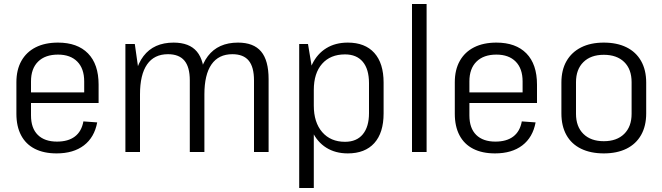

<svg xmlns="http://www.w3.org/2000/svg" viewBox="-20 -760 3312 960"><path d="M263 7Q199 7 154 -16Q109 -39 85.5 -83.5Q62 -128 62 -191V-349Q62 -411 87 -455.5Q112 -500 158.5 -523.5Q205 -547 270 -547Q367 -547 420 -493Q473 -439 473 -337V-245H121V-298H413L401 -271V-353Q401 -417 366.5 -452Q332 -487 270 -487Q206 -487 170.5 -452Q135 -417 135 -353V-183Q135 -119 169 -85.5Q203 -52 265 -52Q321 -52 354.5 -77.5Q388 -103 397 -153L466 -148Q452 -73 399.5 -33Q347 7 263 7Z M1250 -358Q1250 -425 1223.5 -457Q1197 -489 1142 -489Q1073 -489 1037.5 -438Q1002 -387 1002 -288L968 -221V-282Q968 -412 1019.5 -479.5Q1071 -547 1170 -547Q1248 -547 1285.5 -502.5Q1323 -458 1323 -364V0H1250ZM607 -540H654L680 -357V0H607ZM929 -358Q929 -425 902 -457Q875 -489 820 -489Q751 -489 715.5 -438Q680 -387 680 -288L647 -221L646 -282Q646 -412 697.5 -479.5Q749 -547 848 -547Q927 -547 964.5 -502Q1002 -457 1002 -364V0H929Z M1719 7Q1657 7 1611.5 -21.5Q1566 -50 1541 -103.5Q1516 -157 1515 -229V-315Q1516 -387 1541 -439Q1566 -491 1611.5 -519Q1657 -547 1719 -547Q1805 -547 1851.5 -495.5Q1898 -444 1898 -347V-193Q1898 -96 1851.5 -44.5Q1805 7 1719 7ZM1476 -540H1520L1549 -365V180H1476ZM1705 -51Q1763 -51 1794 -88.5Q1825 -126 1825 -194V-344Q1825 -414 1794 -451Q1763 -488 1705 -488Q1632 -488 1590.5 -441Q1549 -394 1549 -310V-232Q1549 -148 1591 -99.5Q1633 -51 1705 -51Z M2113 -740V0H2040V-740Z M2455 7Q2391 7 2346 -16Q2301 -39 2277.5 -83.5Q2254 -128 2254 -191V-349Q2254 -411 2279 -455.5Q2304 -500 2350.5 -523.5Q2397 -547 2462 -547Q2559 -547 2612 -493Q2665 -439 2665 -337V-245H2313V-298H2605L2593 -271V-353Q2593 -417 2558.5 -452Q2524 -487 2462 -487Q2398 -487 2362.5 -452Q2327 -417 2327 -353V-183Q2327 -119 2361 -85.5Q2395 -52 2457 -52Q2513 -52 2546.5 -77.5Q2580 -103 2589 -153L2658 -148Q2644 -73 2591.5 -33Q2539 7 2455 7Z M2999 7Q2933 7 2885 -16.5Q2837 -40 2812 -85Q2787 -130 2787 -193V-347Q2787 -410 2812.5 -454.5Q2838 -499 2885.5 -523Q2933 -547 2999 -547Q3065 -547 3112.5 -523.5Q3160 -500 3185.5 -455Q3211 -410 3211 -347V-193Q3211 -130 3185.5 -85Q3160 -40 3112.5 -16.5Q3065 7 2999 7ZM2999 -54Q3064 -54 3101 -90.5Q3138 -127 3138 -191V-349Q3138 -414 3101 -450Q3064 -486 2999 -486Q2934 -486 2897 -449.5Q2860 -413 2860 -349V-191Q2860 -127 2897 -90.5Q2934 -54 2999 -54Z"/></svg>

Font: Pathway Extreme SemiCondensed Light
Style: Regular
Weight: 300
Width: 4
Version: Version 1.001;gftools[0.9.26]